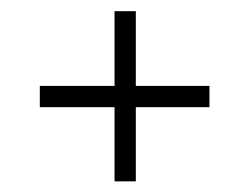

<svg xmlns="http://www.w3.org/2000/svg" viewBox="-20 -458 457 352"><path d="M190 -125.5V-437.5H229V-125.5ZM53 -261.5V-300.5H364V-261.5Z"/></svg>

Font: Imbue Thin 10pt ExtraBold
Style: Regular
Weight: 800
Version: Version 1.102